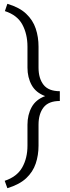

<svg xmlns="http://www.w3.org/2000/svg" viewBox="-20 -800 371 1017"><path d="M19 196.8 4.9 157.7Q69.8 136.2 97.7 86.9Q125.5 37.6 125.5 -28.8V-139.2Q125.5 -191.9 147.7 -232.4Q169.9 -272.9 219.2 -291Q169.9 -309.1 147.7 -349.4Q125.5 -389.6 125.5 -441.9V-552.7Q125.5 -619.6 98.4 -669.9Q71.3 -720.2 5.9 -741.2L19 -779.8Q82.5 -761.2 118.4 -727.3Q154.3 -693.4 169.2 -648.7Q184.1 -604 184.1 -552.7V-441.9Q184.1 -384.8 210.7 -350.8Q237.3 -316.9 296.9 -316.9V-265.1Q237.3 -265.1 210.7 -231Q184.1 -196.8 184.1 -139.2V-28.8Q184.1 22 169.2 66.4Q154.3 110.8 118.4 144.3Q82.5 177.7 19 196.8Z"/></svg>

Font: Vazirmatn RD UI FD ExtraLight
Style: Regular
Weight: 200
Designer: Saber Rastikerdar
Foundry: Saber Rastikerdar
Version: Version 33.003